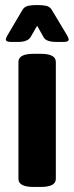

<svg xmlns="http://www.w3.org/2000/svg" viewBox="-20 -738 294 760"><path d="M113 2Q53 2 53 -30V-493Q53 -525 113 -525H141Q201 -525 201 -493V-30Q201 2 141 2ZM24 -572Q3 -572 3 -582Q3 -584 5 -589Q7 -594 10 -599L69 -699Q77 -712 91.5 -715Q106 -718 126 -718H128Q148 -718 162.5 -715Q177 -712 185 -699L245 -599Q248 -594 250 -589Q252 -584 252 -582Q252 -572 232 -572H204Q163 -572 153 -590L127 -636L101 -591Q89 -572 51 -572Z"/></svg>

Font: Asap Condensed VF Beta
Style: Regular
Weight: 400
Designer: Pablo Cosgaya
Foundry: Omnibus-Type
Version: Version 1.008